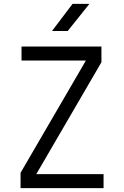

<svg xmlns="http://www.w3.org/2000/svg" viewBox="-20 -970 640 990"><path d="M86 0V-79L423 -658H91V-730H503V-649L167 -72H514V0ZM248 -810 354 -950H441L329 -810Z"/></svg>

Font: JetBrains Mono NL Light
Style: Regular
Weight: 300
Monospace: yes
Designer: Philipp Nurullin, Konstantin Bulenkov
Foundry: JetBrains
Version: Version 2.305; ttfautohint (v1.8.4.7-5d5b)